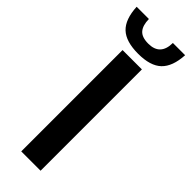

<svg xmlns="http://www.w3.org/2000/svg" viewBox="-293 -787 804 804"><g transform="rotate(45 108.5 -385.0)"><path d="M51.5 0V-600H166V0ZM108.5 -635Q36 -635 2.2 -667Q-31.5 -699 -35 -770H37.5Q38 -732.5 54.2 -713.8Q70.5 -695 108.5 -695Q179 -695 179.5 -770H252Q248 -699.5 214.2 -667.2Q180.5 -635 108.5 -635Z"/></g></svg>

Font: Big Shoulders Stencil Text
Style: Bold
Weight: 700
Designer: Patric King
Foundry: XO Type Co
Version: Version 1.000